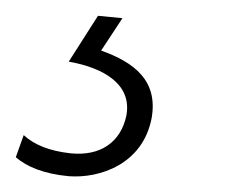

<svg xmlns="http://www.w3.org/2000/svg" viewBox="-48 -23 306 243"><path d="M39 200C78 203 133 185 144 126C152 79 122 56 80 41L107 0L76 -3L39 55C84 63 119 84 112 123C105 157 79 175 41 171C14 168 -5 160 -18 148L-28 176C-14 188 7 197 39 200Z"/></svg>

Font: Fixel Display 20240404 ExLight
Style: Italic
Weight: 200
Italic angle: -10°
Designer: AlfaBravo + MacPaw
Foundry: Kyrylo Tkachov, Marchela Mozhyna, Serhii Makarenko, Maria Weinstein, Zakhar Kryvoshyya
Version: Version 1.211;Glyphs 3.2 (3225)